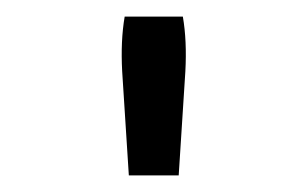

<svg xmlns="http://www.w3.org/2000/svg" viewBox="-20 -634 370 231"><path d="M203 -548 195 -423H157H135L127 -548Q125 -585 130 -614H178H200Q205 -585 203 -548Z"/></svg>

Font: Athiti
Style: Regular
Weight: 400
Designer: CadsonDemak Team
Foundry: CadsonDemak
Version: Version 1.033